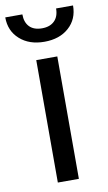

<svg xmlns="http://www.w3.org/2000/svg" viewBox="-106 -773 461 816"><g transform="rotate(-10 124.0 -365.0)"><path d="M166.5 0H75.7V-528.3H166.5ZM270 -730Q270 -670.9 229.7 -635Q189.5 -599.1 124 -599.1Q58.6 -599.1 18.1 -635.3Q-22.5 -671.4 -22.5 -730H51.3Q51.3 -695.8 69.8 -676.5Q88.4 -657.2 124 -657.2Q158.2 -657.2 177.5 -676.3Q196.8 -695.3 196.8 -730Z"/></g></svg>

Font: Roboto
Style: Regular
Weight: 400
Designer: Google
Version: Version 2.001047; 2015